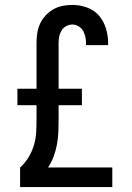

<svg xmlns="http://www.w3.org/2000/svg" viewBox="-20 -763 540 783"><path d="M62 0V-80Q82 -98 96 -121Q110 -144 118 -170Q126 -196 127.5 -223Q129 -250 129 -276V-334H51V-401H129V-588Q129 -608 132 -628Q135 -648 143.5 -666.5Q152 -685 166 -700Q180 -715 197.5 -725Q215 -735 235 -739Q255 -743 275 -743Q305 -743 334.5 -732.5Q364 -722 383.5 -699.5Q403 -677 412 -647Q421 -617 421 -587V-579H331V-583Q331 -597 328.5 -610.5Q326 -624 319.5 -636Q313 -648 301 -655.5Q289 -663 275 -663Q262 -663 250 -656.5Q238 -650 231 -638.5Q224 -627 221.5 -614Q219 -601 219 -588V-401H314V-334H219V-276Q219 -251 218 -225.5Q217 -200 212.5 -175Q208 -150 199 -125.5Q190 -101 176 -80H438V0Z"/></svg>

Font: Iosevka Term Curly Medium
Style: Regular
Weight: 500
Designer: Belleve Invis
Foundry: Belleve Invis
Version: Version 32.3.0